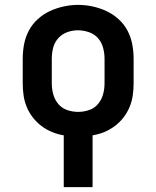

<svg xmlns="http://www.w3.org/2000/svg" viewBox="-20 -551 640 786"><path d="M241 215V3Q216 -1 193 -10.5Q170 -20 150 -35Q130 -50 114.5 -70Q99 -90 89.5 -113Q80 -136 76.5 -160.5Q73 -185 73 -210V-310Q73 -340 78.5 -369.5Q84 -399 98 -425.5Q112 -452 134.5 -472.5Q157 -493 184 -505.5Q211 -518 240.5 -524.5Q270 -531 300 -531Q330 -531 359.5 -524.5Q389 -518 416 -505.5Q443 -493 465.5 -472.5Q488 -452 502 -425.5Q516 -399 521.5 -369.5Q527 -340 527 -310V-210Q527 -185 523.5 -160.5Q520 -136 510.5 -113Q501 -90 485.5 -70Q470 -50 450 -35Q430 -20 407 -10.5Q384 -1 359 3V215ZM300 -93Q323 -93 345 -100.5Q367 -108 381.5 -125.5Q396 -143 402 -165Q408 -187 408 -210V-310Q408 -333 402 -355.5Q396 -378 381 -395Q366 -412 343.5 -419.5Q321 -427 299 -427Q276 -427 254.5 -419Q233 -411 218 -394Q203 -377 197.5 -355Q192 -333 192 -310V-210Q192 -187 198 -165Q204 -143 218.5 -125.5Q233 -108 255 -100.5Q277 -93 300 -93Z"/></svg>

Font: Iosevka Custom Extended
Style: Bold
Weight: 700
Width: 7
Monospace: yes
Designer: Belleve Invis
Foundry: Belleve Invis
Version: Version 11.2.4; ttfautohint (v1.8.4)